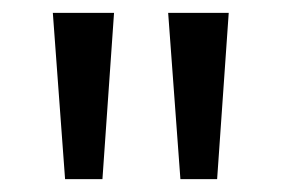

<svg xmlns="http://www.w3.org/2000/svg" viewBox="-20 -734 437 298"><path d="M157 -714 139 -456H81L62 -714ZM335 -714 317 -456H260L241 -714Z"/></svg>

Font: Noto Sans SemiCondensed
Style: Regular
Weight: 400
Width: 4
Version: Version 2.013